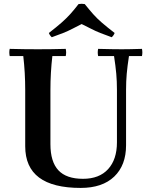

<svg xmlns="http://www.w3.org/2000/svg" viewBox="-20 -954 781 990"><path d="M396 15Q253 15 181.5 -38.5Q110 -92 110 -200V-490Q110 -535 107.5 -578.5Q105 -622 100 -665H30Q26 -684 30 -702Q65 -701 103 -700.5Q141 -700 175 -700Q210 -700 247.5 -700.5Q285 -701 319 -702Q323 -684 319 -665H250Q245 -622 242.5 -578.5Q240 -535 240 -490V-211Q240 -120 281 -76Q322 -32 408 -32Q492 -32 537.5 -82Q583 -132 583 -220V-490Q583 -535 579.5 -574Q576 -613 568 -665H486Q482 -684 486 -702Q524 -701 556.5 -700.5Q589 -700 608 -700Q625 -700 651.5 -700.5Q678 -701 712 -702Q716 -684 712 -665H645Q637 -613 633.5 -574Q630 -535 630 -490V-205Q630 -102 569 -43.5Q508 15 396 15ZM556 -762Q522 -774 497 -784Q472 -794 450 -805.5Q428 -817 401 -830Q375 -817 353 -805.5Q331 -794 306 -784Q281 -774 247 -762Q236 -772 232 -784Q272 -815 297 -837Q322 -859 342 -881Q362 -903 385 -933Q401 -936 417 -933Q441 -903 460.5 -881Q480 -859 505.5 -837Q531 -815 571 -784Q567 -772 556 -762Z"/></svg>

Font: Poltawski Nowy SemiBold
Style: Regular
Weight: 600
Version: Version 1.001;gftools[0.9.25]